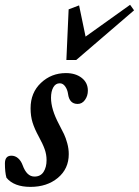

<svg xmlns="http://www.w3.org/2000/svg" viewBox="-39 -749 565 781"><path d="M231 -504.9 240.2 -710.9 282.7 -727.1 309.1 -600.1 490.2 -729.5 506.3 -707 271 -504.9ZM85 11.2Q18.1 11.2 -12.7 -25.9Q-19 -47.9 -19 -84Q-19 -115.7 7.3 -115.7Q22.5 -115.7 34.4 -105.5Q46.4 -95.2 53.2 -76.7Q69.8 -30.8 101.1 -30.8Q126 -30.8 138.2 -49.8Q150.4 -68.8 150.4 -97.7Q150.4 -120.6 142.8 -141.8Q135.3 -163.1 118.2 -194.3Q101.6 -224.6 93.5 -250.5Q85.4 -276.4 85.4 -308.6Q85.4 -372.1 127.7 -411.9Q169.9 -451.7 229 -451.7Q268.6 -451.7 293.5 -432.1Q318.4 -412.6 318.4 -380.4Q318.4 -358.9 306.6 -342.5Q294.9 -326.2 276.9 -326.2Q243.2 -326.2 237.8 -366.7Q235.4 -384.3 226.3 -397.2Q217.3 -410.2 204.1 -410.2Q187 -410.2 177.7 -393.6Q168.5 -377 168.5 -351.1Q168.5 -304.7 200.7 -244.1Q214.4 -218.3 221.4 -203.4Q228.5 -188.5 234.6 -166.3Q240.7 -144 240.7 -122.1Q240.7 -62.5 196.5 -25.6Q152.3 11.2 85 11.2Z"/></svg>

Font: Elstob 10pt SemiBold
Style: Italic
Weight: 600
Italic angle: -20°
Designer: Peter S. Baker
Version: Version 1.015